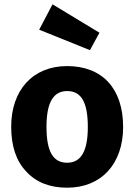

<svg xmlns="http://www.w3.org/2000/svg" viewBox="-20 -855 624 892"><path d="M162 -717 398 -622 442 -703 224 -835ZM292 -548C132 -548 32 -436 32 -266C32 -177 55 -107 102 -58C148 -8 211 17 292 17C452 17 552 -95 552 -265C552 -444 455 -548 292 -548ZM292 -432C357 -432 388 -381 388 -265C388 -152 356 -99 292 -99C227 -99 196 -150 196 -266C196 -379 228 -432 292 -432Z"/></svg>

Font: Fira Sans
Style: Bold
Weight: 700
Designer: Carrois Corporate & Edenspiekermann AG
Foundry: Carrois Corporate GbR & Edenspiekermann AG
Version: Version 4.203